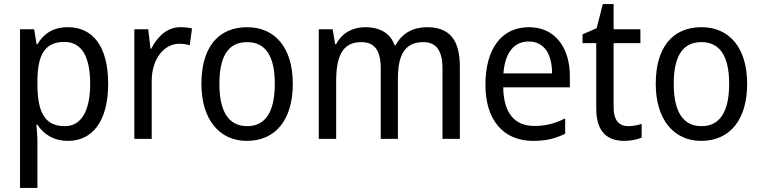

<svg xmlns="http://www.w3.org/2000/svg" viewBox="-20 -679 3723 939"><path d="M312 -546C239 -546 194 -514 163 -463H159L147 -536H78V240H163V13C163 -11 160 -45 158 -69H163C192 -24 241 10 313 10C433 10 509 -88 509 -269C509 -454 433 -546 312 -546ZM295 -474C382 -474 421 -398 421 -269C421 -142 381 -62 297 -62C198 -62 163 -132 163 -268V-286C164 -413 201 -474 295 -474Z M862 -546C798 -546 750 -501 720 -441H716L705 -536H637V0H722V-284C722 -391 783 -465 856 -465C873 -465 893 -462 908 -458L919 -540C902 -544 881 -546 862 -546Z M1412 -269C1412 -448 1323 -546 1189 -546C1046 -546 965 -446 965 -269C965 -95 1053 10 1187 10C1329 10 1412 -95 1412 -269ZM1053 -269C1053 -400 1094 -473 1188 -473C1282 -473 1324 -400 1324 -269C1324 -138 1282 -62 1189 -62C1095 -62 1053 -138 1053 -269Z M2068 -546C2002 -546 1947 -518 1915 -458H1910C1889 -515 1841 -546 1766 -546C1706 -546 1653 -519 1624 -463H1619L1607 -536H1539V0H1624V-279C1624 -400 1652 -473 1747 -473C1811 -473 1842 -433 1842 -346V0H1926V-296C1926 -411 1961 -473 2050 -473C2113 -473 2144 -432 2144 -345V0H2229V-353C2229 -487 2176 -546 2068 -546Z M2567 -546C2435 -546 2354 -443 2354 -264C2354 -94 2440 10 2587 10C2650 10 2695 -1 2744 -25V-100C2694 -75 2650 -63 2593 -63C2496 -63 2443 -127 2441 -252H2767V-306C2767 -447 2694 -546 2567 -546ZM2566 -476C2645 -476 2680 -409 2680 -320H2442C2450 -421 2493 -476 2566 -476Z M3052 -62C3007 -62 2981 -92 2981 -153V-468H3112V-536H2981V-659H2928L2898 -541L2829 -511V-468H2896V-148C2896 -30 2954 10 3033 10C3064 10 3098 3 3118 -6V-73C3101 -67 3075 -62 3052 -62Z M3634 -269C3634 -448 3545 -546 3411 -546C3268 -546 3187 -446 3187 -269C3187 -95 3275 10 3409 10C3551 10 3634 -95 3634 -269ZM3275 -269C3275 -400 3316 -473 3410 -473C3504 -473 3546 -400 3546 -269C3546 -138 3504 -62 3411 -62C3317 -62 3275 -138 3275 -269Z"/></svg>

Font: Noto Sans Sinhala UI SemiCondensed
Style: Regular
Weight: 400
Width: 4
Designer: Jelle Bosma - Monotype Design Team
Foundry: Monotype Imaging Inc.
Version: Version 2.006